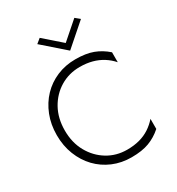

<svg xmlns="http://www.w3.org/2000/svg" viewBox="-219 -1075 1122 1219"><g transform="rotate(-30 342.5 -465.5)"><path d="M103 -350Q103 -440 141 -508Q179 -576 243 -614.5Q307 -653 386 -653Q435 -653 476 -642Q517 -631 551 -609.5Q585 -588 611 -558V-631Q567 -670 515 -689.5Q463 -709 386 -709Q313 -709 250.5 -682.5Q188 -656 142 -608Q96 -560 70 -494Q44 -428 44 -350Q44 -272 70 -206Q96 -140 142 -92Q188 -44 250.5 -17.5Q313 9 386 9Q463 9 515 -10.5Q567 -30 611 -69V-143Q585 -113 551.5 -91Q518 -69 477 -58Q436 -47 386 -47Q307 -47 243 -86Q179 -125 141 -193Q103 -261 103 -350ZM386 -829 259 -940 226 -913 386 -773 546 -913 513 -940Z"/></g></svg>

Font: Jost Light
Style: Regular
Weight: 300
Version: Version 3.710